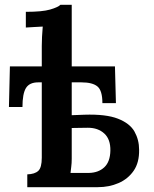

<svg xmlns="http://www.w3.org/2000/svg" viewBox="-20 -775 638 795"><path d="M93 0V-53Q124 -54 138.5 -67.5Q153 -81 153 -122V-434H138Q102 -434 87.5 -410.5Q73 -387 73 -332H17L21 -500H153V-585Q153 -602 154 -622.5Q155 -643 157 -665Q140 -664 120 -663Q100 -662 87 -661V-726Q155 -726 187.5 -735.5Q220 -745 230 -755H277V-500H456L460 -348H404Q404 -400 383.5 -417Q363 -434 317 -434H277V-298L329 -300Q419 -303 468.5 -283.5Q518 -264 537 -230Q556 -196 556 -155Q557 -102 533.5 -68Q510 -34 471 -17Q432 0 385 0ZM272 -59Q290 -59 313 -59Q336 -59 349 -59Q388 -60 412 -82.5Q436 -105 437 -151Q438 -198 412 -222Q386 -246 344 -246Q325 -246 308 -245.5Q291 -245 277 -245V-118Q277 -99 275 -84.5Q273 -70 272 -59Z"/></svg>

Font: Lora SemiBold
Style: Regular
Weight: 600
Designer: Olga Karpushina, Alexei Vanyashin (Cyrillic)
Foundry: Cyreal
Version: Version 3.011; ttfautohint (v1.8.4.7-5d5b)